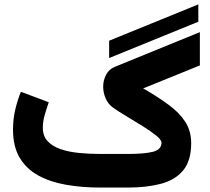

<svg xmlns="http://www.w3.org/2000/svg" viewBox="-20 -845 945 865"><path d="M471.7 -583.5V-661.6L873.5 -825.2V-747.1ZM555.7 0H432.1Q349.6 0 278.1 -12.5Q206.5 -24.9 152.6 -54.4Q98.6 -84 68.6 -134.5Q38.6 -185.1 38.6 -261.7Q38.6 -308.1 48.8 -351.6Q59.1 -395 74.2 -431.6L199.7 -384.3Q191.4 -360.8 182.1 -329.6Q172.9 -298.3 172.9 -269.5Q172.9 -232.4 194.3 -209.2Q215.8 -186 252.4 -173.3Q289.1 -160.6 335.4 -156Q381.8 -151.4 432.1 -151.4H555.2Q629.9 -151.4 668.7 -161.1Q707.5 -170.9 707.5 -202.1Q707.5 -215.3 683.3 -234.6Q659.2 -253.9 623.3 -276.4Q587.4 -298.8 550.5 -320.8Q513.7 -342.8 488.3 -360.8Q467.3 -376 456.1 -401.6Q444.8 -427.2 444.8 -454.1Q444.8 -482.9 458 -508.3Q471.2 -533.7 498.5 -544.4L880.4 -700.2V-550.3L625 -446.8Q691.9 -408.2 740.5 -372.3Q789.1 -336.4 815.2 -295.4Q841.3 -254.4 841.3 -200.2Q841.3 -120.1 804.7 -76.7Q768.1 -33.2 703.6 -16.6Q639.2 0 555.7 0Z"/></svg>

Font: Vazirmatn RD Black
Style: Regular
Weight: 900
Designer: Saber Rastikerdar
Foundry: Saber Rastikerdar
Version: Version 32.102